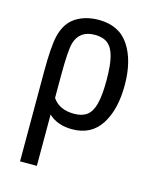

<svg xmlns="http://www.w3.org/2000/svg" viewBox="-99 -517 636 776"><g transform="rotate(15 219.0 -129.5)"><path d="M58.6 -187.5Q58.6 -293 69.3 -337.9Q83 -395.5 123 -421.4Q163.1 -447.3 218.8 -447.3Q304.7 -447.3 346.2 -384.3Q387.7 -321.3 387.7 -218.8Q387.7 -117.2 347.7 -54.7Q307.6 7.8 227.5 7.8Q166 7.8 128.9 -27.3V187.5H58.6ZM218.8 -54.7Q252.9 -54.7 272.9 -69.8Q293 -85 302.2 -120.6Q311.5 -156.2 311.5 -218.8Q311.5 -282.2 302.2 -317.9Q293 -353.5 272.9 -369.1Q252.9 -384.8 218.8 -384.8Q154.3 -384.8 137.7 -326.2Q128.9 -293 128.9 -187.5V-96.7Q157.2 -54.7 218.8 -54.7Z"/></g></svg>

Font: Sudo Variable
Style: Regular
Weight: 400
Monospace: yes
Designer: Jens Kutilek
Foundry: Jens Kutilek
Version: Version 0.040